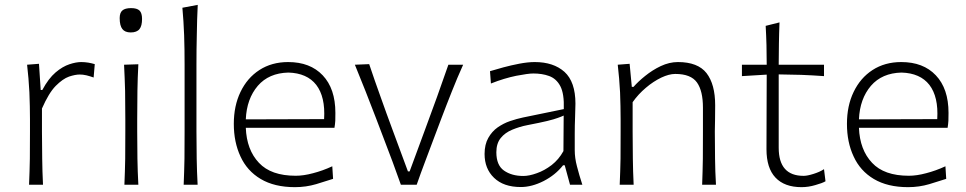

<svg xmlns="http://www.w3.org/2000/svg" viewBox="-20 -763 3989 793"><path d="M100 0H157.6C155.7 -37.1 154.8 -72.9 154.3 -107.1C153.8 -141.4 153.3 -178.6 153.3 -219V-314.8C171.9 -357.1 190.5 -388.1 210 -408.1C229.5 -427.6 247.6 -440.5 265.2 -446.7C282.4 -452.4 297.1 -455.2 309 -455.2C317.6 -455.2 327.1 -454.3 337.1 -451.9C347.1 -449.5 357.1 -446.2 366.7 -442.9L371.4 -498.1C362.9 -500.5 353.8 -502.9 344.8 -504.3C335.7 -505.7 325.7 -506.7 315.7 -506.7C301.4 -506.7 285.2 -503.8 266.7 -497.6C248.1 -491.4 229 -480.5 209.5 -463.8C190 -447.1 171.9 -423.3 154.8 -391.4H148.1L141 -499.5L91.9 -495.7C96.2 -458.1 99.5 -420.5 101.4 -381.9C102.9 -343.3 103.8 -306.2 103.8 -270.5V-220.5C103.8 -179.5 103.8 -141.9 103.3 -107.6C102.9 -72.9 101.4 -37.1 100 0Z M493.8 0H551.4C549.5 -37.1 548.1 -72.9 547.6 -107.6C547.1 -141.9 546.7 -179.5 546.7 -220.5V-270.5C546.7 -312.9 547.1 -352.4 547.6 -388.1C548.1 -423.8 549.5 -460 551.4 -497.6L492.4 -495.7C494.3 -458.6 495.7 -422.4 496.7 -387.1C497.1 -351.4 497.6 -312.9 497.6 -270.5V-220.5C497.6 -179.5 497.6 -141.9 497.1 -107.6C496.7 -72.9 495.2 -37.1 493.8 0ZM520 -629C536.7 -629 549 -633.8 556.2 -642.9C563.3 -651.9 566.7 -665.7 566.7 -684.8C566.7 -701 563.3 -712.4 556.2 -719.5C549 -726.2 537.6 -729.5 521.4 -729.5C504.8 -729.5 492.9 -726.2 485.7 -720C478.1 -713.8 474.3 -702.9 474.3 -688.1C474.3 -667.6 478.1 -652.4 485.2 -643.3C492.4 -633.8 503.8 -629 520 -629Z M738.6 0H796.2C794.3 -37.1 792.9 -72.9 792.4 -107.6C791.9 -141.9 791.4 -179.5 791.4 -220.5V-495.2C791.4 -538.6 791.9 -580.5 792.9 -621C793.3 -661.4 794.8 -701.9 796.7 -742.9L733.3 -731C736.7 -694.3 739 -656.7 740.5 -617.6C741.9 -578.6 742.4 -537.6 742.4 -495.2V-220.5C742.4 -179.5 742.4 -141.9 741.9 -107.6C741.4 -72.9 740 -37.1 738.6 0Z M1198.1 10C1229 10 1258.1 5.7 1285.7 -2.4C1312.9 -10.5 1336.2 -18.1 1355.7 -24.3L1352.4 -76.2C1325.7 -63.8 1299 -54.3 1272.9 -47.6C1246.7 -40.5 1222.9 -37.1 1201.4 -37.1C1133.3 -37.1 1082.9 -54.8 1049.5 -90.5C1015.7 -126.2 997.6 -174.3 995.2 -235.2H1361.4C1362.9 -244.8 1364.3 -254.3 1364.8 -264.3C1365.2 -274.3 1365.2 -284.8 1365.2 -296.7C1365.2 -363.8 1347.6 -415.2 1312.9 -451.9C1278.1 -488.6 1230.5 -506.7 1170 -506.7C1124.8 -506.7 1085.2 -495.7 1051.4 -473.8C1017.6 -451.9 991.9 -421.9 973.3 -383.3C954.8 -344.8 945.7 -301 945.7 -251.4C945.7 -201 954.8 -156.2 973.3 -116.7C991.4 -77.1 1019 -46.2 1056.7 -23.8C1094.3 -1.4 1141.4 10 1198.1 10ZM1318.6 -271 995.2 -270C997.6 -326.7 1014.3 -372.9 1044.8 -408.6C1075.2 -443.8 1117.1 -461.9 1171 -463.3C1222.4 -461.9 1261 -444.8 1286.2 -412.4C1311.4 -379.5 1322.4 -332.4 1318.6 -271Z M1635.7 0H1701C1711.9 -31.4 1723.3 -62.4 1734.8 -92.9C1746.2 -122.9 1757.6 -153.8 1769.5 -185.2L1802.9 -273.8C1816.7 -310.5 1831.4 -347.6 1846.2 -385.2C1861 -422.4 1876.2 -459 1892.9 -495.7H1831.9C1816.7 -451.4 1801 -407.6 1785.2 -363.3C1769 -319 1752.4 -273.8 1735.7 -228.1L1671.9 -55.2H1664.8L1601 -227.6C1584.3 -272.9 1567.6 -318.1 1551.9 -362.9C1535.7 -407.6 1520 -452.9 1504.8 -498.1L1445.7 -495.7C1460.5 -459.5 1475.2 -422.9 1490 -385.7C1504.8 -348.6 1519 -311.9 1532.9 -275.2L1566.2 -187.6C1577.6 -157.6 1589.5 -126.7 1601.4 -94.8C1613.3 -62.9 1624.8 -31 1635.7 0Z M2131 9.5C2161 9.5 2192.4 1.4 2225.2 -15.2C2257.6 -31.9 2284.3 -53.3 2305.7 -80.5H2312.4L2334.3 0H2385.2C2376.2 -27.1 2369 -52.9 2362.9 -76.2C2356.7 -99.5 2353.8 -121.9 2353.8 -142.4V-211.4C2353.8 -233.8 2354.3 -256.7 2355.2 -279C2356.2 -301.4 2356.7 -320 2356.7 -334.8C2356.7 -395.2 2341.4 -439 2311.4 -466.2C2281 -493.3 2240 -506.7 2188.6 -506.7C2169 -506.7 2148.1 -504.3 2125.2 -500C2102.4 -495.7 2080.5 -490.5 2059 -484.8C2037.6 -478.6 2019 -473.3 2003.8 -469L2007.6 -418.1C2044.8 -432.9 2079.5 -443.3 2112.4 -450C2144.8 -456.2 2168.1 -459.5 2182.4 -459.5C2206.7 -459.5 2228.6 -456.2 2248.1 -449C2267.6 -441.9 2283.3 -428.1 2294.3 -407.1C2305.2 -386.2 2310 -354.8 2308.6 -312.4L2139.5 -277.6C2122.9 -274.3 2105.2 -269 2086.7 -262.9C2068.1 -256.7 2051 -247.6 2035.2 -236.7C2019.5 -225.7 2006.7 -211 1996.7 -193.3C1986.7 -175.7 1981.4 -153.3 1981.4 -127.1C1981.4 -86.7 1994.3 -53.8 2020.5 -28.6C2046.7 -3.3 2083.3 9.5 2131 9.5ZM2141.4 -36.2C2109 -36.2 2082.4 -43.8 2061.4 -58.6C2040.5 -73.3 2030 -98.6 2030 -134.3C2030 -158.6 2036.2 -178.1 2048.1 -192.9C2060 -207.6 2075.7 -219 2095.2 -227.1C2114.8 -235.2 2135.7 -241.9 2158.6 -246.2C2193.3 -252.9 2220.5 -258.6 2240 -263.3C2259.5 -268.1 2274.3 -272.4 2284.3 -276.2C2294.3 -279.5 2301.9 -282.9 2308.1 -285.7L2307.1 -139C2294.3 -115.7 2278.1 -96.7 2258.6 -81.4C2238.6 -66.2 2218.1 -54.8 2197.1 -47.6C2176.2 -40 2157.6 -36.2 2141.4 -36.2Z M2539.5 0H2597.1C2595.2 -37.1 2594.3 -72.9 2593.8 -107.1C2593.3 -141.4 2592.9 -178.6 2592.9 -219V-341C2608.6 -363.3 2626.7 -382.9 2647.6 -400.5C2668.1 -418.1 2689.5 -431.9 2711 -442.4C2732.4 -452.4 2751.4 -457.6 2769 -457.6C2812.4 -457.6 2841.9 -445.7 2858.6 -422.4C2875.2 -399 2883.3 -364.3 2883.3 -318.1V-219C2883.3 -178.6 2883.3 -141.4 2882.9 -107.1C2882.4 -72.9 2881.4 -37.1 2880 0H2937.1C2934.8 -37.1 2933.8 -72.9 2933.3 -107.6C2932.9 -141.9 2932.4 -179.5 2932.4 -220.5C2932.4 -234.3 2932.9 -250.5 2933.3 -269C2933.8 -287.6 2933.8 -307.1 2933.8 -328.6C2933.8 -386.2 2921.9 -430 2898.1 -461C2874.3 -491.4 2834.8 -506.7 2780 -506.7C2756.2 -506.7 2732.4 -501 2709 -490C2685.7 -479 2664.3 -465.2 2644.8 -449.5C2625.2 -433.8 2609 -418.6 2596.7 -404.3H2589.5L2580.5 -499.5L2531.4 -495.7C2535.7 -458.1 2539 -420.5 2541 -381.9C2542.4 -343.3 2543.3 -306.2 2543.3 -270.5V-220.5C2543.3 -179.5 2543.3 -141.9 2542.9 -107.6C2542.4 -72.9 2541 -37.1 2539.5 0Z M3290.5 10C3309.5 10 3328.6 7.1 3347.6 1.4C3366.2 -3.8 3380.5 -9 3389.5 -14.3L3383.3 -64.3C3371 -56.2 3356.7 -50 3340 -44.8C3323.3 -39.5 3310 -36.7 3299 -36.7C3230.5 -36.7 3196.2 -75.2 3196.2 -152.9V-455.7C3226.7 -455.2 3257.6 -454.8 3289.5 -453.8C3321.4 -452.4 3352.4 -451 3383.3 -448.6V-495.7H3196.2C3196.2 -527.6 3196.7 -556.7 3197.1 -582.4C3197.6 -608.1 3198.1 -637.6 3199.5 -670.5L3142.4 -656.2C3143.8 -628.6 3145.2 -601.9 3145.7 -576.7C3146.2 -551 3146.7 -523.8 3146.7 -495.7H3044.3V-448.6L3146.7 -454.8C3146.7 -416.2 3146.7 -370.5 3146.2 -316.7C3145.7 -262.9 3145.7 -206.2 3145.7 -146.7C3145.7 -94.8 3158.1 -55.7 3182.9 -29.5C3207.6 -3.3 3243.3 10 3290.5 10Z M3730.5 10C3761.4 10 3790.5 5.7 3818.1 -2.4C3845.2 -10.5 3868.6 -18.1 3888.1 -24.3L3884.8 -76.2C3858.1 -63.8 3831.4 -54.3 3805.2 -47.6C3779 -40.5 3755.2 -37.1 3733.8 -37.1C3665.7 -37.1 3615.2 -54.8 3581.9 -90.5C3548.1 -126.2 3530 -174.3 3527.6 -235.2H3893.8C3895.2 -244.8 3896.7 -254.3 3897.1 -264.3C3897.6 -274.3 3897.6 -284.8 3897.6 -296.7C3897.6 -363.8 3880 -415.2 3845.2 -451.9C3810.5 -488.6 3762.9 -506.7 3702.4 -506.7C3657.1 -506.7 3617.6 -495.7 3583.8 -473.8C3550 -451.9 3524.3 -421.9 3505.7 -383.3C3487.1 -344.8 3478.1 -301 3478.1 -251.4C3478.1 -201 3487.1 -156.2 3505.7 -116.7C3523.8 -77.1 3551.4 -46.2 3589 -23.8C3626.7 -1.4 3673.8 10 3730.5 10ZM3851 -271 3527.6 -270C3530 -326.7 3546.7 -372.9 3577.1 -408.6C3607.6 -443.8 3649.5 -461.9 3703.3 -463.3C3754.8 -461.9 3793.3 -444.8 3818.6 -412.4C3843.8 -379.5 3854.8 -332.4 3851 -271Z"/></svg>

Font: Pinar Light
Style: Regular
Weight: 300
Designer: Amin Abedi
Version: Version 2.00;September 9, 2021;FontCreator 13.0.0.2683 64-bi